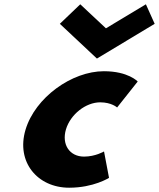

<svg xmlns="http://www.w3.org/2000/svg" viewBox="-20 -860 741 895"><path d="M354.1 -840 259 -749 431.8 -587 701 -749 660.1 -840 473.8 -728ZM447 -383C500 -383 525.9 -359 525.9 -359L621.9 -480C621.9 -480 578.2 -528 464.2 -528C315.2 -528 143.9 -406 98.9 -255C54.3 -105 154.5 15 302.5 15C416.5 15 488.2 -31 488.2 -31L464.9 -154C464.9 -154 424.7 -130 371.7 -130C304.7 -130 266.4 -186 287.5 -257C308.4 -327 380 -383 447 -383Z"/></svg>

Font: Hussar
Style: BdOblThree
Weight: 700
Foundry: Cannot Into Space Fonts
Version: Version 2.00